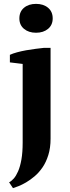

<svg xmlns="http://www.w3.org/2000/svg" viewBox="-20 -759 360 991"><path d="M27 0ZM97 -429 31 -437V-476Q46 -483 68 -489Q90 -495 115 -499.5Q140 -504 164.5 -507Q189 -510 207 -512H241V-43Q241 4 229.5 41Q218 78 199.5 105Q181 132 158.5 151Q136 170 114.5 182.5Q93 195 75 202Q57 209 47 212L27 182Q39 176 51 162.5Q63 149 73.5 125Q84 101 90.5 64.5Q97 28 97 -24ZM80 -664Q80 -699 104 -719Q128 -739 166 -739Q204 -739 228 -719Q252 -699 252 -664Q252 -630 228 -610Q204 -590 166 -590Q128 -590 104 -610Q80 -630 80 -664Z"/></svg>

Font: PT Serif
Style: Bold
Weight: 700
Designer: A.Korolkova, O.Umpeleva, V.Yefimov
Foundry: ParaType Ltd
Version: Version 1.000W OFL; ttfautohint (v1.6)